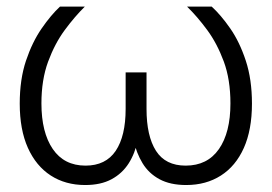

<svg xmlns="http://www.w3.org/2000/svg" viewBox="-20 -542 807 570"><path d="M232.9 7.3Q174.3 7.3 130.6 -21Q86.9 -49.3 62.7 -103.3Q38.6 -157.2 38.6 -234.4Q38.6 -306.2 57.1 -361.6Q75.7 -417 103.5 -457.3Q131.3 -497.6 158.2 -522.5H231.9Q201.7 -492.7 172.1 -452.6Q142.6 -412.6 122.8 -358.9Q103 -305.2 103 -234.9Q103 -148.9 136.7 -99.6Q170.4 -50.3 233.9 -50.3Q293.9 -50.3 323.5 -94.2Q353 -138.2 353 -218.8V-327.1H415V-218.8Q415 -138.2 443.1 -94.2Q471.2 -50.3 531.2 -50.3Q595.7 -50.3 629.9 -99.4Q664.1 -148.4 664.1 -234.9Q664.1 -306.2 644.3 -359.6Q624.5 -413.1 595 -453.1Q565.4 -493.2 535.2 -522.5H608.4Q635.7 -497.6 663.6 -457.5Q691.4 -417.5 709.7 -361.8Q728 -306.2 728 -234.4Q728 -156.7 703.9 -102.8Q679.7 -48.8 635.7 -20.8Q591.8 7.3 532.7 7.3Q485.4 7.3 453.4 -10Q421.4 -27.3 403.1 -57.6Q384.8 -87.9 376.5 -126H388.7Q381.3 -87.4 362.1 -57.1Q342.8 -26.9 311 -9.8Q279.3 7.3 232.9 7.3Z"/></svg>

Font: Inter 28pt Light
Style: Regular
Weight: 300
Designer: Rasmus Andersson
Foundry: rsms
Version: Version 4.001;git-66647c0bb